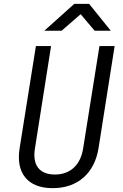

<svg xmlns="http://www.w3.org/2000/svg" viewBox="-20 -970 640 1000"><path d="M211 -810H301L400 -896L473 -810H557L444 -950H367ZM254 10C386 10 472 -69 493 -197L577 -730H498L413 -197C400 -113 348 -61 266 -61C183 -61 148 -113 162 -197L246 -730H167L82 -197C62 -70 123 10 254 10Z"/></svg>

Font: JetBrains Mono Light
Style: Italic
Weight: 336
Italic angle: -9°
Monospace: yes
Designer: Philipp Nurullin, Konstantin Bulenkov
Foundry: JetBrains
Version: Version 2.305